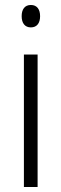

<svg xmlns="http://www.w3.org/2000/svg" viewBox="-20 -751 246 771"><path d="M104 -731C79 -731 67 -713 67 -686C67 -658 80 -641 104 -641C128 -641 141 -658 141 -686C141 -713 129 -731 104 -731ZM131 -532H76V0H131Z"/></svg>

Font: Noto Sans Malayalam Condensed Light
Style: Regular
Weight: 300
Width: 3
Designer: Jelle Bosma - Monotype Design Team
Foundry: Monotype Imaging Inc.
Version: Version 2.104